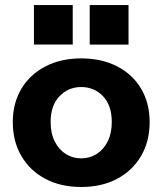

<svg xmlns="http://www.w3.org/2000/svg" viewBox="-20 -746 649 766"><path d="M492.8 -568.1V-725.9H337.9V-568.1ZM543.1 -392C520.6 -430.1 488.8 -459.7 447.7 -481C406.7 -502.4 358.8 -513 304.1 -513C249.8 -513 202.2 -502.3 161.2 -481C120.2 -459.7 88.3 -430.1 65.4 -392C42.5 -353.8 31 -309.4 31 -258.4C31 -207.4 42.5 -162.4 65.4 -123.4C88.2 -84.3 120.2 -54 161.2 -32.4C202.2 -10.7 249.8 0 304.1 0C358.3 0 405.9 -10.8 446.8 -32.4C487.8 -54 519.7 -84.3 542.7 -123.4C565.5 -162.3 577 -207.4 577 -258.4C577 -309.4 565.7 -353.9 543.1 -392ZM409.6 -181.5C398.6 -159.8 383.9 -143.2 365.5 -131.6C347.1 -120 326.6 -114.2 304.1 -114.2C281.5 -114.2 261 -120 242.5 -131.6C224.1 -143.3 209.5 -159.9 198.5 -181.5C187.5 -203.1 182 -229 182 -259.4C182 -303.3 193.8 -337.5 217.3 -362C240.9 -386.5 269.7 -398.8 304 -398.8C338.2 -398.8 367 -386.7 390.6 -362.5C414.1 -338.3 425.9 -303.9 425.9 -259.4C425.9 -229 420.4 -203.1 409.5 -181.5ZM270.2 -568.2V-725.9H115.4V-568.2Z"/></svg>

Font: Diatome
Style: Bold
Weight: 700
Designer: 15.100.17
Foundry: 15.100.17
Version: Version 1.004;Fontself Maker 3.5.8